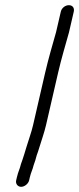

<svg xmlns="http://www.w3.org/2000/svg" viewBox="-20 -663 305 741"><path d="M214.7 -618 196.4 -539C182.5 -489.9 166.7 -436.3 154.4 -383L107.6 -180C100.8 -150.5 90.7 -124.8 82.2 -96L73.7 -68L66.9 -47C65.1 -42.3 63.1 -36.7 60.9 -30C56.2 -9.7 50.3 -1.2 45.2 21L42.4 33C39.3 46.2 48.4 58 61.6 58C74.8 58 89.3 46.2 92.4 33L95.2 21C99.6 1.9 105.9 -8.2 110 -26C112.4 -33.3 114.3 -39 115.9 -43L121.8 -64C125.1 -72.7 128.3 -82 131.2 -92C139.8 -120.8 150.6 -149.7 157.6 -180L204.4 -383C216.6 -435.9 232.4 -488.8 246.2 -538L264.7 -618C268 -632.3 260.1 -643 245.9 -643C231.8 -643 218 -632.3 214.7 -618Z"/></svg>

Font: HoneyBee
Style: BookIt
Weight: 300
Foundry: Cannot Into Space Fonts
Version: Version 0.89